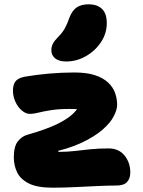

<svg xmlns="http://www.w3.org/2000/svg" viewBox="-20 -860 665 890"><path d="M223 10Q152 10 113 -10Q74 -30 59 -62Q44 -94 44 -130Q44 -181 62.5 -204.5Q81 -228 106 -235Q193 -260 243 -284Q293 -308 319 -333.5Q345 -359 359 -387L401 -336Q387 -343 375.5 -347Q364 -351 347.5 -353Q331 -355 302 -355Q253 -355 217.5 -349.5Q182 -344 158.5 -338Q135 -332 119 -332Q100 -332 81.5 -347.5Q63 -363 51.5 -388Q40 -413 40 -440Q40 -465 50.5 -481Q61 -497 92 -504Q150 -514 209 -519Q268 -524 325 -524Q382 -524 420 -511.5Q458 -499 481 -477.5Q504 -456 513.5 -429Q523 -402 523 -374Q523 -352 507.5 -321.5Q492 -291 455.5 -259Q419 -227 357.5 -198Q296 -169 203 -150L255 -180Q250 -169 249.5 -162.5Q249 -156 253 -156Q291 -156 325.5 -160Q360 -164 398 -168Q436 -172 483 -172Q531 -172 557.5 -139Q584 -106 584 -60Q584 -33 569 -16.5Q554 0 520 0Q480 0 429 2.5Q378 5 324.5 7.5Q271 10 223 10ZM287 -575Q253 -575 235.5 -589.5Q218 -604 218 -627Q218 -644 225.5 -658Q233 -672 248 -687Q269 -708 280.5 -728.5Q292 -749 302 -779Q316 -814 337.5 -827Q359 -840 390 -840Q431 -840 453 -818.5Q475 -797 475 -753Q475 -705 448 -664.5Q421 -624 378 -599.5Q335 -575 287 -575Z"/></svg>

Font: Shantell Sans ExtraBold
Style: Regular
Weight: 800
Designer: Stephen Nixon, Anya Danilova, Shantell Martin
Foundry: Arrow Type
Version: Version 1.011;[c5ecc13dd]